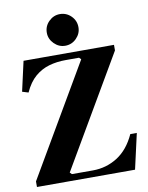

<svg xmlns="http://www.w3.org/2000/svg" viewBox="-95 -948 785 1016"><g transform="rotate(-10 297.5 -440.0)"><path d="M20 0V-30L368 -625L358 -635H286Q238 -635 196.5 -623Q155 -611 121 -582Q87 -553 63 -500L30 -510L66 -670H552V-640L204 -45L214 -35H327Q399 -35 459 -73Q519 -111 555 -190H590L547 0ZM297.6 -710Q263.8 -710 238.4 -735.4Q213 -760.8 213 -794.6Q213 -830 238.4 -855Q263.8 -880 297.6 -880Q333 -880 358 -855Q383 -830 383 -794.6Q383 -760.8 358 -735.4Q333 -710 297.6 -710Z"/></g></svg>

Font: Brygada 1918
Style: Regular
Weight: 400
Designer: Mateusz Machalski | Borys Kosmynka | Przemek Hoffer
Foundry: NIEPODLEGLA 2018
Version: Version 3.006